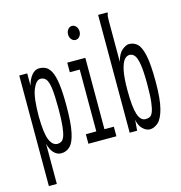

<svg xmlns="http://www.w3.org/2000/svg" viewBox="-119 -772 989 1047"><g transform="rotate(-15 375.0 -249.0)"><path d="M28 167V-457H73V-387Q81 -421 99.5 -444Q118 -467 142 -467Q163 -467 179.5 -458.5Q196 -450 208.5 -426Q221 -402 227.5 -355.5Q234 -309 234 -232Q234 -136 223 -83Q212 -30 191 -9Q170 12 140 12Q117 12 99 -7Q81 -26 73 -60V167ZM134 -43Q146 -43 156 -49Q166 -55 173 -73.5Q180 -92 184 -129Q188 -166 188 -229Q188 -305 182.5 -344Q177 -383 165 -396.5Q153 -410 135 -410Q110 -410 91.5 -365Q73 -320 73 -213Q74 -118 90 -80.5Q106 -43 134 -43Z M296 0V-54H355V-403H299V-457H401V-54H454V0ZM375 -565Q362 -565 352.5 -576.5Q343 -588 343 -604Q343 -621 352.5 -632.5Q362 -644 375 -644Q389 -644 398.5 -632.5Q408 -621 408 -604Q408 -588 398.5 -576.5Q389 -565 375 -565Z M641 11Q621 11 601.5 -7.5Q582 -26 576 -60L571 0H529V-665H582V-658Q579 -652 578 -645Q577 -638 577 -621V-387Q588 -431 610.5 -449.5Q633 -468 649 -468Q677 -468 696.5 -450Q716 -432 727 -381.5Q738 -331 738 -233Q738 -133 724 -80.5Q710 -28 687.5 -8.5Q665 11 641 11ZM633 -49Q645 -49 655.5 -53.5Q666 -58 673.5 -75.5Q681 -93 685.5 -129.5Q690 -166 690 -229Q690 -305 683.5 -343.5Q677 -382 665.5 -396Q654 -410 637 -410Q621 -410 607.5 -394Q594 -378 585.5 -338Q577 -298 577 -227Q577 -132 590.5 -90.5Q604 -49 633 -49Z"/></g></svg>

Font: Inconsolata UltraCondensed
Style: Regular
Weight: 400
Width: 1
Monospace: yes
Designer: Raph Levien, Cyreal, Brenton Simpson
Foundry: Raph Levien, Cyreal, Google
Version: Version 3.000; ttfautohint (v1.8.2.53-6de2)